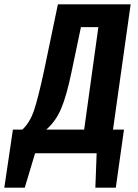

<svg xmlns="http://www.w3.org/2000/svg" viewBox="-86 -712 639 892"><path d="M439 -110H490L452 160H357L363 0H77L29 160H-66L-26 -110H18Q53 -143 72 -199Q91 -255 119 -385L183 -692H521ZM371 -586H290L246 -376Q223 -265 197.5 -206Q172 -147 129 -110H305Z"/></svg>

Font: Fira Sans Compressed SemiBold
Style: Italic
Weight: 600
Width: 1
Italic angle: -8°
Designer: bBox Type GmbH & Carrois Corporate GbR & Edenspiekermann AG
Foundry: bBox Type GmbH & Carrois Corporate GbR & Edenspiekermann AG
Version: Version 4.301